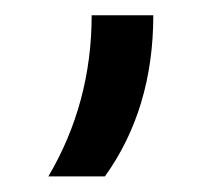

<svg xmlns="http://www.w3.org/2000/svg" viewBox="-20 -116 263 252"><path d="M100.3 -96Q100.3 19.2 43.5 115.5H117.7Q181.2 27 181.2 -96Z"/></svg>

Font: Unageo Variable
Style: Regular
Weight: 300
Designer: Richard Sepsi
Foundry: Richard Sepsi
Version: Version 2.200